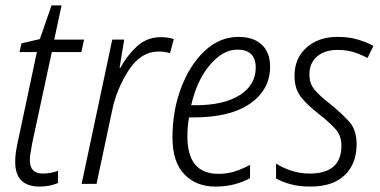

<svg xmlns="http://www.w3.org/2000/svg" viewBox="-20 -678 1402 708"><path d="M194 -3V-48Q166 -38 137 -38Q90 -38 90 -88Q90 -100 93 -116.5Q96 -133 99 -151L171 -486H280L290 -532H180L207 -658H170L127 -534L59 -518L52 -486H116L45 -152Q36 -111 36 -81Q36 10 126 10Q162 10 194 -3Z M336 0 393 -268Q409 -348 454 -418Q499 -488 565 -488Q588 -488 607 -482L621 -534Q599 -541 573 -541Q522 -541 485 -507Q448 -473 424 -428H421L438 -532H394L281 0Z M902 -21V-70Q874 -55 846 -46Q818 -37 785 -37Q671 -37 671 -175Q671 -211 677 -245H693Q830 -245 903 -296.5Q976 -348 976 -432Q976 -485 945 -513.5Q914 -542 860 -542Q790 -542 735 -490.5Q680 -439 648 -354.5Q616 -270 616 -171Q616 -81 659.5 -35.5Q703 10 774 10Q813 10 845 1.5Q877 -7 902 -21ZM855 -495Q923 -495 923 -429Q923 -365 864.5 -327.5Q806 -290 701 -290H685Q706 -382 754 -438.5Q802 -495 855 -495Z M1295 -146Q1295 -199 1267.5 -229.5Q1240 -260 1197 -295Q1159 -324 1140 -347Q1121 -370 1121 -403Q1121 -446 1149.5 -470Q1178 -494 1225 -494Q1259 -494 1286.5 -485Q1314 -476 1335 -464L1357 -509Q1333 -522 1300 -532Q1267 -542 1225 -542Q1154 -542 1110 -502.5Q1066 -463 1066 -398Q1066 -349 1091.5 -318Q1117 -287 1158 -256Q1198 -224 1218.5 -200.5Q1239 -177 1239 -141Q1239 -38 1122 -38Q1086 -38 1053 -49Q1020 -60 998 -75V-20Q1018 -8 1050.5 1Q1083 10 1125 10Q1207 10 1251 -32Q1295 -74 1295 -146Z"/></svg>

Font: Noto Sans UI SemiCondensed Light
Style: Italic
Weight: 300
Width: 4
Designer: Monotype Design Team
Foundry: Monotype Imaging Inc.
Version: 1.001